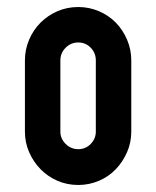

<svg xmlns="http://www.w3.org/2000/svg" viewBox="-20 -771 445 547"><path d="M203 -751Q234 -751 262 -739Q290 -727 310 -706.5Q330 -686 342 -658Q354 -630 354 -599V-396Q354 -365 342 -337.5Q330 -310 310 -289Q290 -268 262 -256Q234 -244 203 -244Q171 -244 143.5 -256Q116 -268 95.5 -289Q75 -310 63 -337.5Q51 -365 51 -396V-599Q51 -630 63 -658Q75 -686 95.5 -706.5Q116 -727 143.5 -739Q171 -751 203 -751ZM253 -599Q253 -620 238.5 -635Q224 -650 203 -650Q182 -650 167 -635Q152 -620 152 -599V-396Q152 -376 167 -361Q182 -346 203 -346Q224 -346 238.5 -361Q253 -376 253 -396Z"/></svg>

Font: Transit CAT
Style: Regular
Weight: 400
Designer: Peter Wiegel
Foundry: Peter Wiegel
Version: 1.000